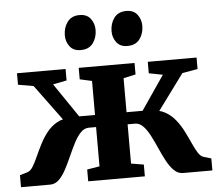

<svg xmlns="http://www.w3.org/2000/svg" viewBox="-55 -863 1054 925"><g transform="rotate(-5 472.0 -401.0)"><path d="M9.5 0V-58L46.5 -69Q61.5 -73.5 73.5 -93.2Q85.5 -113 98 -141Q110.5 -169 125.8 -199Q141 -229 161.8 -255Q182.5 -281 211.2 -297Q240 -313 279.5 -312L281.5 -250.5L112.5 -480L38 -493V-548.5H273V-493L206.5 -480L318.5 -315.5H395V-480L336.5 -493V-548.5H606.5V-493L547.5 -480V-315.5H625L737.5 -480L670.5 -493V-548.5H906.5V-493L832 -480L663 -250.5L665 -312Q704.5 -313 733.2 -297Q762 -281 782.8 -255Q803.5 -229 818.8 -199Q834 -169 846.5 -141Q859 -113 871.2 -93.2Q883.5 -73.5 898 -69L935 -58V0H793Q769 0 750 -18.5Q731 -37 715.2 -66.5Q699.5 -96 685 -128.8Q670.5 -161.5 655.5 -190.8Q640.5 -220 623 -238.5Q605.5 -257 583 -257H547.5V-67L608.5 -57V0H334.5V-57L395 -67V-257H360Q338 -257 320.2 -238.5Q302.5 -220 287.5 -190.8Q272.5 -161.5 258 -128.8Q243.5 -96 228 -66.5Q212.5 -37 193.8 -18.5Q175 0 150.5 0ZM353.5 -633Q319 -633 301.2 -656.2Q283.5 -679.5 283.5 -710Q283.5 -747.5 303.5 -774.5Q323.5 -801.5 362 -801.5H363Q398 -801.5 415.8 -778Q433.5 -754.5 433.5 -724Q433.5 -687 413.8 -660Q394 -633 354.5 -633ZM579.5 -633Q545 -633 527.2 -656.2Q509.5 -679.5 509.5 -710Q509.5 -747.5 529.5 -774.5Q549.5 -801.5 588.5 -801.5H589Q624 -801.5 641.8 -778Q659.5 -754.5 659.5 -724Q659.5 -687 639.8 -660Q620 -633 580.5 -633Z"/></g></svg>

Font: Merriweather 36pt ExtraBold
Style: Regular
Weight: 800
Designer: Eben Sorkin
Foundry: Eben Sorkin
Version: Version 2.100